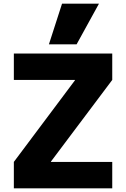

<svg xmlns="http://www.w3.org/2000/svg" viewBox="-20 -1020 683 1040"><path d="M55 0V-143L386 -585V-587H55V-730H588V-587L256 -145V-143H588V0ZM395 -780H245L316 -1000H516Z"/></svg>

Font: M PLUS 2 ExtraBold
Style: Regular
Weight: 800
Version: Version 1.001